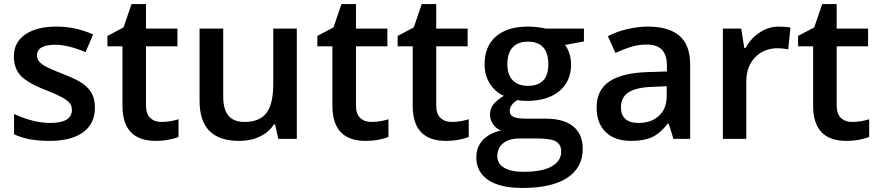

<svg xmlns="http://www.w3.org/2000/svg" viewBox="-20 -680 4301 940"><path d="M444.8 -153.8Q444.8 -74.7 387.2 -32.5Q329.6 9.8 222.2 9.8Q114.3 9.8 48.8 -22.9V-122.1Q144 -78.1 226.1 -78.1Q332 -78.1 332 -142.1Q332 -162.6 320.3 -176.3Q308.6 -189.9 281.7 -204.6Q254.9 -219.2 207 -237.8Q113.8 -273.9 80.8 -310.1Q47.9 -346.2 47.9 -403.8Q47.9 -473.1 103.8 -511.5Q159.7 -549.8 255.9 -549.8Q351.1 -549.8 436 -511.2L398.9 -424.8Q311.5 -460.9 252 -460.9Q161.1 -460.9 161.1 -409.2Q161.1 -383.8 184.8 -366.2Q208.5 -348.6 288.1 -317.9Q355 -292 385.3 -270.5Q415.5 -249 430.2 -220.9Q444.8 -192.9 444.8 -153.8Z M770 -83Q812 -83 854 -96.2V-9.8Q835 -1.5 804.9 4.2Q774.9 9.8 742.7 9.8Q579.6 9.8 579.6 -162.1V-453.1H505.9V-503.9L585 -545.9L624 -660.2H694.8V-540H848.6V-453.1H694.8V-164.1Q694.8 -122.6 715.6 -102.8Q736.3 -83 770 -83Z M1342.8 0 1326.7 -70.8H1320.8Q1296.9 -33.2 1252.7 -11.7Q1208.5 9.8 1151.9 9.8Q1053.7 9.8 1005.4 -39.1Q957 -87.9 957 -187V-540H1072.8V-207Q1072.8 -145 1098.1 -114Q1123.5 -83 1177.7 -83Q1250 -83 1283.9 -126.2Q1317.9 -169.4 1317.9 -271V-540H1433.1V0Z M1797.9 -83Q1839.8 -83 1881.8 -96.2V-9.8Q1862.8 -1.5 1832.8 4.2Q1802.7 9.8 1770.5 9.8Q1607.4 9.8 1607.4 -162.1V-453.1H1533.7V-503.9L1612.8 -545.9L1651.9 -660.2H1722.7V-540H1876.5V-453.1H1722.7V-164.1Q1722.7 -122.6 1743.4 -102.8Q1764.2 -83 1797.9 -83Z M2190.9 -83Q2232.9 -83 2274.9 -96.2V-9.8Q2255.9 -1.5 2225.8 4.2Q2195.8 9.8 2163.6 9.8Q2000.5 9.8 2000.5 -162.1V-453.1H1926.8V-503.9L2005.9 -545.9L2044.9 -660.2H2115.7V-540H2269.5V-453.1H2115.7V-164.1Q2115.7 -122.6 2136.5 -102.8Q2157.2 -83 2190.9 -83Z M2838.9 -540V-477.1L2746.6 -460Q2759.3 -442.9 2767.6 -418Q2775.9 -393.1 2775.9 -365.2Q2775.9 -281.7 2718.3 -233.9Q2660.6 -186 2559.6 -186Q2533.7 -186 2512.7 -189.9Q2475.6 -167 2475.6 -136.2Q2475.6 -117.7 2492.9 -108.4Q2510.3 -99.1 2556.6 -99.1H2650.9Q2740.2 -99.1 2786.6 -61Q2833 -22.9 2833 48.8Q2833 140.6 2757.3 190.4Q2681.6 240.2 2538.6 240.2Q2428.2 240.2 2370.1 201.2Q2312 162.1 2312 89.8Q2312 40 2343.5 6.1Q2375 -27.8 2431.6 -41Q2408.7 -50.8 2393.8 -72.5Q2378.9 -94.2 2378.9 -118.2Q2378.9 -148.4 2396 -169.4Q2413.1 -190.4 2446.8 -210.9Q2404.8 -229 2378.7 -269.8Q2352.5 -310.5 2352.5 -365.2Q2352.5 -453.1 2408 -501.5Q2463.4 -549.8 2565.9 -549.8Q2588.9 -549.8 2614 -546.6Q2639.2 -543.5 2651.9 -540ZM2414.6 84Q2414.6 121.1 2448 141.1Q2481.4 161.1 2542 161.1Q2635.7 161.1 2681.6 134.3Q2727.5 107.4 2727.5 63Q2727.5 27.8 2702.4 12.9Q2677.2 -2 2608.9 -2H2522Q2472.7 -2 2443.6 21.2Q2414.6 44.4 2414.6 84ZM2463.9 -365.2Q2463.9 -314.5 2490 -287.1Q2516.1 -259.8 2564.9 -259.8Q2664.6 -259.8 2664.6 -366.2Q2664.6 -418.9 2639.9 -447.5Q2615.2 -476.1 2564.9 -476.1Q2515.1 -476.1 2489.5 -447.8Q2463.9 -419.4 2463.9 -365.2Z M3276.9 0 3253.9 -75.2H3250Q3210.9 -25.9 3171.4 -8.1Q3131.8 9.8 3069.8 9.8Q2990.2 9.8 2945.6 -33.2Q2900.9 -76.2 2900.9 -154.8Q2900.9 -238.3 2962.9 -280.8Q3024.9 -323.2 3151.9 -327.1L3245.1 -330.1V-358.9Q3245.1 -410.6 3220.9 -436.3Q3196.8 -461.9 3146 -461.9Q3104.5 -461.9 3066.4 -449.7Q3028.3 -437.5 2993.2 -420.9L2956.1 -502.9Q3000 -525.9 3052.2 -537.8Q3104.5 -549.8 3150.9 -549.8Q3253.9 -549.8 3306.4 -504.9Q3358.9 -460 3358.9 -363.8V0ZM3106 -78.1Q3168.5 -78.1 3206.3 -113Q3244.1 -147.9 3244.1 -210.9V-257.8L3174.8 -254.9Q3093.8 -252 3056.9 -227.8Q3020 -203.6 3020 -153.8Q3020 -117.7 3041.5 -97.9Q3063 -78.1 3106 -78.1Z M3793 -549.8Q3827.6 -549.8 3850.1 -544.9L3838.9 -438Q3814.5 -443.8 3788.1 -443.8Q3719.2 -443.8 3676.5 -398.9Q3633.8 -354 3633.8 -282.2V0H3519V-540H3608.9L3624 -444.8H3629.9Q3656.7 -493.2 3700 -521.5Q3743.2 -549.8 3793 -549.8Z M4151.4 -83Q4193.4 -83 4235.4 -96.2V-9.8Q4216.3 -1.5 4186.3 4.2Q4156.2 9.8 4124 9.8Q3960.9 9.8 3960.9 -162.1V-453.1H3887.2V-503.9L3966.3 -545.9L4005.4 -660.2H4076.2V-540H4230V-453.1H4076.2V-164.1Q4076.2 -122.6 4096.9 -102.8Q4117.7 -83 4151.4 -83Z"/></svg>

Font: f0_46533          
Style: Regular
Weight: 600
Foundry: Ascender Corporation
Version: Version 1.10